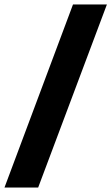

<svg xmlns="http://www.w3.org/2000/svg" viewBox="-20 -728 496 855"><path d="M0 107 305 -708H456L150 107Z"/></svg>

Font: Rowdies
Style: Bold
Weight: 700
Designer: Jaikishan Patel
Version: Version 1.000; ttfautohint (v1.8.3)